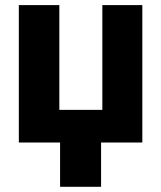

<svg xmlns="http://www.w3.org/2000/svg" viewBox="-20 -550 622 741"><path d="M529.3 0H370.1V170.9H211.9V0H52.7V-530.3H209V-126H375V-530.3H529.3Z"/></svg>

Font: Pretendard JP ExtraBold
Style: Regular
Weight: 800
Designer: Base glyphs from Inter by Rasmus Andersson; Hangeul glyphs from Noto Sans CJK(Source Han Sans) by Jang Soo-young and Kan
Foundry: Kil Hyung-jin
Version: Version 1.309